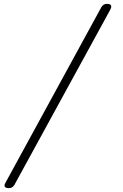

<svg xmlns="http://www.w3.org/2000/svg" viewBox="-20 -850 640 1000"><path d="M10 99 508 -813Q513 -821 520 -825.5Q527 -830 538 -830Q549 -830 555 -825.5Q561 -821 559 -812Q558 -809 557 -806Q556 -803 554 -799L55 113Q50 121 43 125.5Q36 130 25 130Q14 130 8 125.5Q2 121 4 112Q5 109 6.5 106Q8 103 10 99Z"/></svg>

Font: Maple Mono Thin
Style: Italic
Weight: 250
Italic angle: -10°
Monospace: yes
Designer: subframe7536
Version: Version 7.000